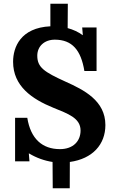

<svg xmlns="http://www.w3.org/2000/svg" viewBox="-20 -857 628 1031"><path d="M301.8 -56.2C207.5 -56.2 144.5 -111.3 126.5 -224.6H61V9.3H138.2L134.8 -33.2H135.7C175.3 -9.3 219.2 6.3 262.2 12.7L263.2 153.8H354.5L355 12.7C477.5 -4.4 545.9 -81.5 545.9 -185.5C545.9 -316.4 431.2 -374 332 -418.5C217.3 -470.7 180.2 -495.1 180.2 -558.1C180.2 -607.9 217.8 -644 274.4 -644C367.7 -644 415 -587.4 433.1 -475.6H498.5V-709.5H421.4L424.8 -668.5H423.8C399.9 -685.5 373 -698.2 343.3 -706.1L344.2 -836.9H250.5V-715.8C90.3 -708 50.3 -603.5 50.3 -525.4C50.3 -394.5 151.4 -325.2 266.6 -278.3C342.8 -247.1 412.6 -224.1 412.6 -156.2C412.6 -99.1 373 -56.2 301.8 -56.2Z"/></svg>

Font: Parastoo
Style: Bold
Weight: 700
Foundry: Saber Rastikerdar (saber.rastikerdar@gmail.com)
Version: Version 2.0.1